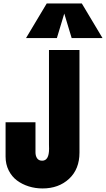

<svg xmlns="http://www.w3.org/2000/svg" viewBox="-20 -1062 602 1091"><path d="M444.8 -1042.5 562.5 -845.7H387.2L345.2 -984.9L303.2 -845.7H127.9L245.6 -1042.5ZM221.7 8.8Q180.7 8.8 143.3 -2.9Q106 -14.6 76.4 -36.6Q46.9 -58.6 29.3 -93.8Q11.7 -128.9 11.7 -171.9V-367.2H181.6V-196.8Q181.6 -175.8 190.9 -162.4Q200.2 -148.9 219.7 -148.9Q258.8 -148.9 258.8 -216.8Q258.8 -222.2 258.5 -230.7Q258.3 -239.3 258.3 -242.2V-777.8H431.6V-194.8Q431.6 -101.1 372.6 -46.1Q313.5 8.8 221.7 8.8Z"/></svg>

Font: Anton
Style: Regular
Weight: 400
Foundry: vernon adams
Version: Version 1.000